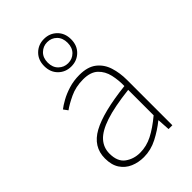

<svg xmlns="http://www.w3.org/2000/svg" viewBox="-221 -825 928 928"><g transform="rotate(-45 243.0 -361.0)"><path d="M198 12Q161 12 129.5 -1.5Q98 -15 79 -43.5Q60 -72 60 -117Q60 -197 136 -238.5Q212 -280 374 -298Q375 -337 366.5 -375Q358 -413 332 -437.5Q306 -462 256 -462Q205 -462 164 -442.5Q123 -423 100 -406L84 -428Q99 -440 125 -454.5Q151 -469 185 -479.5Q219 -490 258 -490Q314 -490 346 -465Q378 -440 391 -399Q404 -358 404 -310V0H378L374 -64H372Q335 -34 290.5 -11Q246 12 198 12ZM200 -16Q244 -16 285 -37Q326 -58 374 -98V-272Q269 -260 207.5 -239.5Q146 -219 119 -189Q92 -159 92 -118Q92 -63 124.5 -39.5Q157 -16 200 -16ZM260 -546Q221 -546 194.5 -572Q168 -598 168 -640Q168 -682 194.5 -708Q221 -734 260 -734Q299 -734 325.5 -708Q352 -682 352 -640Q352 -598 325.5 -572Q299 -546 260 -546ZM260 -568Q289 -568 308.5 -587.5Q328 -607 328 -640Q328 -673 308.5 -692.5Q289 -712 260 -712Q232 -712 212 -692.5Q192 -673 192 -640Q192 -607 212 -587.5Q232 -568 260 -568Z"/></g></svg>

Font: Source Sans Variable
Style: Regular
Weight: 200
Designer: Paul D. Hunt
Foundry: Adobe Systems Incorporated
Version: Version 3.006;hotconv 1.0.111;makeotfexe 2.5.65597